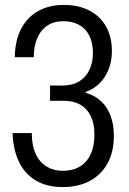

<svg xmlns="http://www.w3.org/2000/svg" viewBox="-20 -750 524 779"><path d="M234 9Q169 9 124 -18.5Q79 -46 56 -95.5Q33 -145 31 -210H109Q109 -159 125 -125Q141 -91 169.5 -74Q198 -57 234 -57Q296 -57 329.5 -95.5Q363 -134 363 -204Q363 -249 348 -279.5Q333 -310 305.5 -325.5Q278 -341 240 -341H183V-403H233Q274 -403 301.5 -420Q329 -437 343 -467Q357 -497 357 -534Q357 -576 342.5 -605Q328 -634 301 -649Q274 -664 237 -664Q199 -664 172 -646Q145 -628 131 -595Q117 -562 117 -518H40Q41 -585 65.5 -632.5Q90 -680 134.5 -705Q179 -730 239 -730Q299 -730 343 -707Q387 -684 410.5 -642Q434 -600 434 -542Q434 -503 421 -469.5Q408 -436 384.5 -412.5Q361 -389 328 -377V-373Q365 -363 390.5 -339Q416 -315 429 -279.5Q442 -244 442 -199Q442 -134 416.5 -87.5Q391 -41 344.5 -16Q298 9 234 9Z"/></svg>

Font: Mona Sans SemiCondensed
Style: Regular
Weight: 400
Width: 4
Designer: Deni Anggara
Foundry: GitHub
Version: Version 2.000